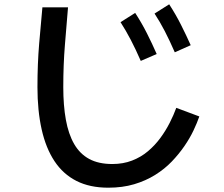

<svg xmlns="http://www.w3.org/2000/svg" viewBox="-20 -813 1040 892"><path d="M483 59Q397 59 335 27.5Q273 -4 233 -64.5Q193 -125 173.5 -212Q154 -299 154 -408Q154 -516 162 -611Q170 -706 177 -779H296Q289 -695 281.5 -603.5Q274 -512 274 -408Q274 -323 286 -256.5Q298 -190 324.5 -144Q351 -98 394.5 -74.5Q438 -51 502 -51Q552 -51 593.5 -67Q635 -83 667.5 -110.5Q700 -138 725 -172Q750 -206 768.5 -242.5Q787 -279 799 -312L906 -272Q896 -243 879 -207Q862 -171 836.5 -134Q811 -97 778 -62.5Q745 -28 701 -0.5Q657 27 603 43Q549 59 483 59ZM792 -570Q768 -625 745.5 -668.5Q723 -712 698 -750L766 -793Q796 -747 820.5 -698.5Q845 -650 866 -603ZM634 -530Q610 -585 587.5 -628Q565 -671 540 -710L608 -753Q638 -707 662.5 -658.5Q687 -610 708 -562Z"/></svg>

Font: Murecho Thin Medium
Style: Regular
Weight: 500
Version: Version 1.010